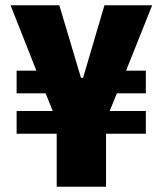

<svg xmlns="http://www.w3.org/2000/svg" viewBox="-20 -708 617 728"><path d="M195 0V-201H43V-287H180L153 -354H43V-440H118L20 -688H205L287 -413H295L376 -688H557L458 -440H533V-354H423L396 -287H533V-201H382V0Z"/></svg>

Font: Saira Semi Condensed ExtraBold
Style: Regular
Weight: 800
Width: 4
Designer: Hector Gatti with collaboration of the Omnibus-Type team
Foundry: Omnibus-Type
Version: Version 1.001; ttfautohint (v1.8)